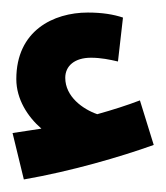

<svg xmlns="http://www.w3.org/2000/svg" viewBox="-20 -864 265 306"><path d="M18 -578C93 -591 172 -614 225 -633L203 -704C182 -696 160 -689 135 -682C112 -690 84 -710 84 -740C84 -759 99 -772 125 -772C141 -772 155 -769 168 -766L176 -836C161 -841 143 -844 120 -844C65 -844 6 -815 6 -738C6 -706 24 -678 46 -659C34 -657 19 -655 0 -652Z"/></svg>

Font: Noto Sans Arabic UI Bk
Style: Regular
Weight: 900
Designer: Monotype Design Team, Nadine Chahine and Nizar Qandah
Foundry: Monotype Imaging Inc.
Version: Version 2.010